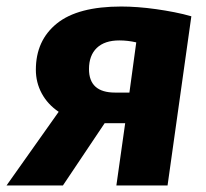

<svg xmlns="http://www.w3.org/2000/svg" viewBox="-57 -569 633 589"><path d="M53 -355Q53 -445 117.5 -497Q182 -549 315 -549Q339 -549 366 -547Q393 -545 421.5 -541Q450 -537 478 -531.5Q506 -526 530 -519L457 0H300L327 -191H264L136 0H-37L123 -226Q89 -249 71 -282.5Q53 -316 53 -355ZM309 -445Q264 -445 240 -422Q216 -399 216 -357Q216 -285 296 -285H340L361 -439Q335 -445 309 -445Z"/></svg>

Font: Szlgxwxxxixliatcpuztgldltzi
Style: Regular
Weight: 700
Italic angle: -8°
Designer: Carrois Corporate & Edenspiekermann
Foundry: Carrois Corporate GbR & Edenspiekermann AG
Version: Version 2.001